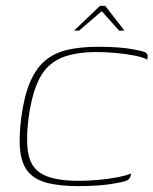

<svg xmlns="http://www.w3.org/2000/svg" viewBox="-20 -625 522 653"><path d="M53 -230Q63 -302 83.5 -348.5Q104 -395 135.5 -420.5Q167 -446 211.5 -456Q256 -466 315 -466Q350 -466 383 -463.5Q416 -461 449 -454Q471 -450 477 -445Q483 -440 482 -432L481 -422Q468 -430 437.5 -436Q407 -442 372.5 -445Q338 -448 310 -448Q234 -448 187 -427.5Q140 -407 115 -359.5Q90 -312 78 -230Q67 -147 77 -99Q87 -51 128 -30.5Q169 -10 249 -10Q277 -10 312 -13Q347 -16 378.5 -22Q410 -28 426 -35L424 -26Q423 -19 415.5 -13.5Q408 -8 385 -4Q351 3 317 5.5Q283 8 248 8Q187 8 144.5 -2Q102 -12 78.5 -37.5Q55 -63 49 -109.5Q43 -156 53 -230ZM232 -521 320 -605H338L403 -521H385L326 -587L249 -521Z"/></svg>

Font: Genos Thin
Style: Italic
Weight: 100
Italic angle: -8°
Designer: Robert E. Leuschke
Foundry: Robert E. Leuschke
Version: Version 1.010